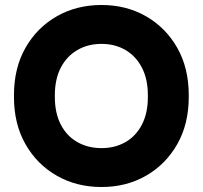

<svg xmlns="http://www.w3.org/2000/svg" viewBox="-20 -735 813 770"><path d="M387 15Q287 15 207.5 -30.5Q128 -76 82 -157Q36 -238 36 -346V-353Q36 -462 82 -543Q128 -624 207.5 -669.5Q287 -715 387 -715Q487 -715 566 -669.5Q645 -624 691 -543Q737 -462 737 -353V-346Q737 -238 691 -157Q645 -76 566 -30.5Q487 15 387 15ZM387 -141Q441 -141 483 -165Q525 -189 549 -235Q573 -281 573 -346V-353Q573 -418 549 -464Q525 -510 483 -534.5Q441 -559 387 -559Q333 -559 290.5 -534.5Q248 -510 224 -464Q200 -418 200 -353V-346Q200 -281 224 -235Q248 -189 290.5 -165Q333 -141 387 -141Z"/></svg>

Font: SUSE ExtraBold
Style: Regular
Weight: 800
Designer: Rene Bieder
Foundry: SUSE
Version: Version 1.000